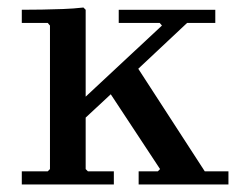

<svg xmlns="http://www.w3.org/2000/svg" viewBox="-20 -491 634 511"><path d="M38 0V-35H107L113 -41V-423L107 -430H38V-465Q64 -465 92 -465.5Q120 -466 148 -467Q176 -468 202 -471L208 -465V-189L175 -203L411 -423L405 -430H296V-465H553V-430H478L348 -308L525 -35H588V0H349V-35H400L406 -41L263 -258L308 -271L208 -178V-41L214 -35H283V0Z"/></svg>

Font: Brygada 1918 Medium
Style: Regular
Weight: 500
Designer: Mateusz Machalski | Borys Kosmynka | Przemek Hoffer
Foundry: NIEPODLEGLA 2018
Version: Version 3.006